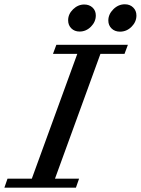

<svg xmlns="http://www.w3.org/2000/svg" viewBox="-74 -871 653 891"><path d="M482.9 -724.1Q459 -724.1 443.8 -738.8Q428.7 -753.4 428.7 -775.9Q428.7 -804.7 451.9 -827.9Q475.1 -851.1 505.4 -851.1Q528.8 -851.1 543.9 -836.4Q559.1 -821.8 559.1 -798.8Q559.1 -769.5 536.4 -746.8Q513.7 -724.1 482.9 -724.1ZM295.4 -724.6Q272 -724.6 257.1 -739.3Q242.2 -753.9 242.2 -776.9Q242.2 -805.7 265.1 -827.9Q288.1 -850.1 316.9 -850.1Q340.3 -850.1 355.5 -835.9Q370.6 -821.8 370.6 -799.3Q370.6 -770 348.1 -747.3Q325.7 -724.6 295.4 -724.6ZM-53.7 0 -39.1 -42H73.7L284.7 -621.1H171.9L187.5 -663.1H519.5L503.9 -621.1H392.1L181.2 -42H293L278.3 0Z"/></svg>

Font: Elstob 6pt Medium
Style: Italic
Weight: 500
Italic angle: -20°
Designer: Peter S. Baker
Version: Version 1.015